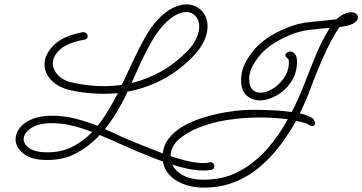

<svg xmlns="http://www.w3.org/2000/svg" viewBox="-20 -638 1653 876"><path d="M908 140Q859 140 797.5 122.5Q736 105 670.5 79Q605 53 544 25.5Q483 -2 435 -22Q390 27 331 59.5Q272 92 196 92Q123 92 87 63Q51 34 51 -3Q51 -29 69.5 -53.5Q88 -78 125 -94Q162 -110 217 -110Q274 -110 325 -96.5Q376 -83 425 -64Q451 -96 474 -134.5Q497 -173 518 -213Q485 -210 451 -210Q381 -210 307 -225Q246 -238 214.5 -271.5Q183 -305 183 -344Q183 -390 226 -432.5Q269 -475 357 -491H361Q369 -491 374.5 -485.5Q380 -480 380 -473Q380 -460 365 -457Q288 -443 254.5 -412.5Q221 -382 221 -350Q221 -319 246.5 -293.5Q272 -268 315 -260Q386 -245 453 -245Q496 -245 536 -251Q563 -308 589 -364Q615 -420 642.5 -468.5Q670 -517 702 -551Q736 -586 769 -602Q802 -618 830 -618Q872 -618 899.5 -589.5Q927 -561 927 -517Q927 -486 911 -451Q895 -416 860 -380Q796 -314 720.5 -274.5Q645 -235 562 -220Q555 -205 548.5 -191.5Q542 -178 535 -165Q519 -136 500 -106.5Q481 -77 459 -49Q492 -34 525.5 -18.5Q559 -3 594 11Q620 21 659 37Q698 53 742.5 69Q787 85 830.5 95.5Q874 106 908 106Q924 106 936 103Q938 103 939 102.5Q940 102 941 102Q949 102 953.5 108Q958 114 958 121Q958 134 944 137Q928 140 908 140ZM729 -527Q699 -495 673 -450.5Q647 -406 624 -356.5Q601 -307 580 -259Q650 -276 714 -311.5Q778 -347 833 -403Q863 -434 876 -463.5Q889 -493 889 -517Q889 -546 872.5 -564.5Q856 -583 829 -583Q808 -583 782.5 -569.5Q757 -556 729 -527ZM88 -3Q88 20 114.5 38.5Q141 57 196 57Q260 57 310.5 31.5Q361 6 401 -36H400Q356 -53 310 -64.5Q264 -76 217 -76Q154 -76 121 -53Q88 -30 88 -3ZM909 218Q859 218 816 201.5Q773 185 747.5 153.5Q722 122 722 78Q722 30 749 -5Q776 -40 819 -64Q862 -88 912.5 -103Q963 -118 1011 -126Q1059 -134 1094 -136Q1100 -136 1111.5 -136.5Q1123 -137 1139 -137Q1173 -137 1220.5 -135Q1268 -133 1311 -127Q1344 -191 1369.5 -257Q1395 -323 1421.5 -387.5Q1448 -452 1485 -511Q1438 -507 1391 -501.5Q1344 -496 1300 -477Q1209 -438 1166 -386Q1123 -334 1118 -293Q1117 -288 1117 -283.5Q1117 -279 1117 -275Q1117 -244 1131.5 -229.5Q1146 -215 1168 -215Q1194 -215 1222.5 -232Q1251 -249 1273 -278.5Q1295 -308 1298 -344V-353Q1298 -363 1296.5 -366.5Q1295 -370 1293 -371Q1282 -378 1282 -386Q1282 -393 1289 -398Q1296 -403 1304 -403Q1315 -403 1325 -392.5Q1335 -382 1335 -356Q1335 -304 1308 -264Q1281 -224 1241.5 -202Q1202 -180 1165 -180Q1130 -180 1105 -202.5Q1080 -225 1080 -274Q1080 -280 1080.5 -286Q1081 -292 1082 -298Q1089 -351 1139 -410.5Q1189 -470 1286 -510Q1340 -533 1398.5 -538Q1457 -543 1515 -550Q1530 -564 1547.5 -573Q1565 -582 1583 -582Q1597 -582 1605 -575Q1613 -568 1613 -558Q1613 -546 1597.5 -534Q1582 -522 1544 -517Q1537 -516 1530 -515Q1512 -491 1492 -453.5Q1472 -416 1455 -378Q1423 -306 1400 -243Q1377 -180 1348 -121Q1372 -115 1389.5 -107.5Q1407 -100 1413 -90Q1417 -83 1417 -76Q1417 -63 1405 -63Q1395 -63 1386 -71Q1383 -73 1368.5 -77.5Q1354 -82 1331 -87Q1298 -27 1256 28Q1214 83 1162.5 126Q1111 169 1048 193.5Q985 218 909 218ZM758 78Q758 121 798.5 151.5Q839 182 909 182Q1000 182 1071.5 143.5Q1143 105 1198 42.5Q1253 -20 1293 -94H1292Q1262 -98 1230 -100Q1198 -102 1166 -102Q1093 -102 1019.5 -91Q946 -80 883 -54Q828 -32 793 0.5Q758 33 758 78Z"/></svg>

Font: Meow Script
Style: Regular
Weight: 400
Designer: Robert E. Leuschke
Foundry: Robert E. Leuschke
Version: Version 1.010; ttfautohint (v1.8.3)